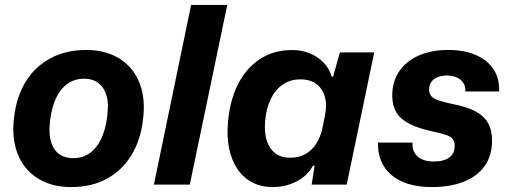

<svg xmlns="http://www.w3.org/2000/svg" viewBox="-20 -749 2069 779"><path d="M268.4 10Q209.6 10 162.9 -9.9Q116.3 -29.9 85.1 -67.4Q54 -105 41.4 -157.5Q28.9 -210 37.4 -275.1Q46.7 -356 83.9 -416.9Q121 -477.9 183.9 -512.1Q246.7 -546.3 329.9 -546.3Q388.7 -546.3 435.2 -526.5Q481.7 -506.7 512.7 -469.5Q543.7 -432.3 556.1 -380.1Q568.6 -328 560 -262.6Q550.7 -181 513.4 -119.7Q476.1 -58.4 414.3 -24.2Q352.4 10 268.4 10ZM276.7 -107.3Q319.7 -107.3 349.9 -132.1Q380.1 -157 397.3 -201.5Q414.4 -246 417.4 -304.9Q419.4 -335.1 412.9 -358.4Q406.4 -381.7 393.9 -397.6Q381.4 -413.4 363.1 -421.6Q344.9 -429.7 321.3 -429.7Q279 -429.7 248.6 -405Q218.1 -380.3 201 -335.8Q183.9 -291.3 180.9 -231.9Q179.9 -201.3 185.9 -178Q191.9 -154.7 204.2 -139Q216.6 -123.3 235.2 -115.3Q253.9 -107.3 276.7 -107.3Z M604.4 0 755.4 -729H902.1L750.1 0Z M1085.9 10Q1039.6 10 1003.4 -8.9Q967.3 -27.9 943.5 -63Q919.7 -98.1 909.6 -146.6Q899.4 -195.1 905.1 -254.6Q912.3 -339.4 944.8 -405.3Q977.3 -471.1 1033.5 -508.6Q1089.7 -546 1166 -546Q1204.1 -546 1236.9 -532.6Q1269.7 -519.1 1293 -494.9Q1316.3 -470.6 1325.6 -438.1H1331.6L1358.9 -536.3H1498.3L1386.7 0H1244.4L1256.6 -76.6L1250 -77.3Q1227.6 -35.7 1183.4 -12.9Q1139.1 10 1085.9 10ZM1156.4 -109Q1192.9 -109 1219.3 -123.9Q1245.7 -138.7 1263.3 -166.4Q1280.9 -194 1288.3 -229.9L1298.1 -279Q1307.4 -321.9 1298.3 -355.4Q1289.1 -389 1263.9 -408Q1238.7 -427 1199.1 -427Q1158 -427 1127.2 -405.9Q1096.4 -384.7 1078.3 -347Q1060.1 -309.3 1055.9 -259.3Q1051.6 -212.4 1062.4 -178.6Q1073.3 -144.7 1097.3 -126.9Q1121.3 -109 1156.4 -109Z M1731.7 10Q1678.3 10 1636.9 -2.7Q1595.6 -15.4 1567.6 -39.4Q1539.7 -63.3 1526.1 -96.6Q1512.4 -129.9 1513.7 -170.3H1653.7Q1652.1 -145.9 1662.1 -128.8Q1672 -111.7 1691.8 -102.7Q1711.6 -93.7 1738.6 -93.7Q1781.1 -93.7 1803 -110.1Q1824.9 -126.6 1824.9 -157.1Q1824.9 -174.7 1816.7 -184.9Q1808.6 -195 1790.2 -201.4Q1771.9 -207.9 1741.7 -214.3Q1680.3 -226.9 1642.7 -245.9Q1605.1 -264.9 1588.3 -293.1Q1571.4 -321.3 1571.4 -360.9Q1571.4 -417.7 1599.7 -459.5Q1628 -501.3 1679.1 -523.8Q1730.3 -546.3 1798.7 -546.3Q1862.9 -546.3 1909.9 -526.1Q1957 -505.9 1982 -468.5Q2007 -431.1 2005 -378H1868Q1869.6 -398.1 1860.1 -412.3Q1850.7 -426.4 1833.9 -434.5Q1817 -442.6 1793.6 -442.6Q1760.4 -442.6 1740.7 -427.6Q1721 -412.7 1721 -385.6Q1721 -369.4 1730.1 -358.9Q1739.1 -348.3 1760.2 -341.4Q1781.3 -334.4 1816 -327Q1871 -316.7 1906.5 -298.6Q1942 -280.6 1959.2 -251.1Q1976.4 -221.6 1976.4 -178Q1976.4 -118.6 1947.2 -76.6Q1918 -34.6 1863.1 -12.3Q1808.1 10 1731.7 10Z"/></svg>

Font: Mona Sans
Style: Italic
Weight: 200
Italic angle: -11.6951°
Designer: Deni Anggara
Foundry: GitHub
Version: Version 2.000